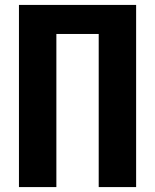

<svg xmlns="http://www.w3.org/2000/svg" viewBox="-20 -760 630 780"><path d="M533 -740H57V0H209V-622H381V0H533Z"/></svg>

Font: Glow Sans TC Compressed
Style: Bold
Weight: 700
Width: 2
Designer: Ryoko NISHIZUKA (kana, bopomofo & ideographs); Paul D. Hunt (Latin, Greek & Cyrillic); Sandoll Communications, Soo-young
Version: Version 0.93